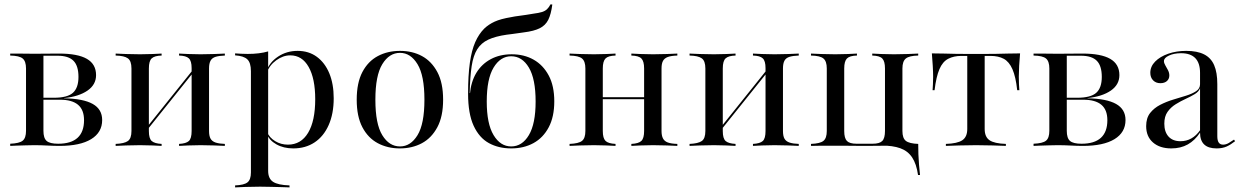

<svg xmlns="http://www.w3.org/2000/svg" viewBox="-20 -655 5570 862"><path d="M25.8 0V-9.7Q66.9 -11.3 81.9 -23.4Q96.8 -35.5 96.8 -67.7V-347.6Q96.8 -379.8 81.9 -392.3Q66.9 -404.8 25.8 -405.6V-414.5Q36.3 -414.5 54 -414.5Q71.8 -414.5 92.7 -414.1Q113.7 -413.7 133.1 -413.7Q162.9 -413.7 191.1 -414.1Q219.4 -414.5 245.2 -414.5Q329 -414.5 370.2 -390.7Q411.3 -366.9 411.3 -317.7Q411.3 -275 373 -248.4Q334.7 -221.8 267.7 -214.5V-213.7Q354 -212.1 396.4 -188.3Q438.7 -164.5 438.7 -116.1Q438.7 -60.5 389.1 -30.2Q339.5 0 247.6 0Q221 0 192.3 -1.6Q163.7 -3.2 133.1 -3.2Q114.5 -3.2 93.5 -2.4Q72.6 -1.6 54.4 -1.2Q36.3 -0.8 25.8 0ZM241.1 -9.7Q299.2 -9.7 328.2 -36.3Q357.3 -62.9 357.3 -115.3Q357.3 -162.1 330.2 -184.7Q303.2 -207.3 249.2 -207.3H150V-216.1H221.8Q282.3 -216.1 307.3 -238.3Q332.3 -260.5 332.3 -309.7Q332.3 -359.7 309.7 -382.3Q287.1 -404.8 238.7 -404.8H172.6L175 -407.3V-67.7Q175 -34.7 189.5 -22.2Q204 -9.7 241.1 -9.7Z M783.9 0V-8.9Q815.3 -10.5 827.8 -21.8Q840.3 -33.1 840.3 -66.9V-349.2Q840.3 -381.5 827.8 -393.1Q815.3 -404.8 783.9 -405.6V-414.5Q797.6 -413.7 825 -412.5Q852.4 -411.3 880.6 -411.3Q910.5 -411.3 942.3 -412.5Q974.2 -413.7 989.5 -414.5V-405.6Q964.5 -404.8 948.4 -400Q932.3 -395.2 925.4 -382.7Q918.5 -370.2 918.5 -347.6V-66.9Q918.5 -44.4 925.4 -32.3Q932.3 -20.2 948.4 -14.9Q964.5 -9.7 989.5 -8.9V0Q974.2 -0.8 942.3 -2Q910.5 -3.2 880.6 -3.2Q852.4 -3.2 825 -2Q797.6 -0.8 783.9 0ZM499.2 0V-8.9Q537.9 -10.5 554 -21.8Q570.2 -33.1 570.2 -66.9V-347.6Q570.2 -381.5 554 -393.1Q537.9 -404.8 499.2 -405.6V-414.5Q514.5 -413.7 546.4 -412.5Q578.2 -411.3 608.9 -411.3Q637.1 -411.3 664.5 -412.5Q691.9 -413.7 705.6 -414.5V-405.6Q674.2 -404.8 661.3 -393.1Q648.4 -381.5 648.4 -347.6V-66.1Q648.4 -33.1 661.3 -21.8Q674.2 -10.5 705.6 -8.9V0Q691.9 -0.8 664.5 -2Q637.1 -3.2 608.9 -3.2Q578.2 -3.2 546.4 -2Q514.5 -0.8 499.2 0ZM636.3 -66.1 630.6 -72.6 852.4 -349.2 858.1 -342.7Z M1035.5 186.3V177.4Q1075.8 175.8 1091.1 163.7Q1106.5 151.6 1106.5 119.4V-335.5Q1106.5 -373.4 1090.3 -388.7Q1074.2 -404 1035.5 -406.5V-415.3Q1048.4 -414.5 1062.9 -413.7Q1077.4 -412.9 1091.9 -412.9Q1145.2 -412.9 1183.9 -424.2V112.1Q1183.9 146.8 1206 161.3Q1228.2 175.8 1279.8 177.4V186.3Q1266.1 185.5 1244.4 185.1Q1222.6 184.7 1197.2 183.9Q1171.8 183.1 1147.6 183.1Q1111.3 183.1 1081 184.3Q1050.8 185.5 1035.5 186.3ZM1296.8 11.3Q1253.2 11.3 1221 -6.9Q1188.7 -25 1178.2 -54L1179.8 -61.3Q1189.5 -37.1 1215.3 -21.4Q1241.1 -5.6 1272.6 -5.6Q1331.5 -5.6 1363.3 -58.9Q1395.2 -112.1 1395.2 -209.7Q1395.2 -302.4 1365.7 -354.4Q1336.3 -406.5 1283.1 -406.5Q1250.8 -406.5 1220.2 -384.3Q1189.5 -362.1 1178.2 -329L1176.6 -335.5Q1189.5 -375 1228.2 -400.8Q1266.9 -426.6 1316.1 -426.6Q1366.1 -426.6 1402.4 -400Q1438.7 -373.4 1458.5 -325.8Q1478.2 -278.2 1478.2 -213.7Q1478.2 -144.4 1455.6 -93.5Q1433.1 -42.7 1392.3 -15.7Q1351.6 11.3 1296.8 11.3Z M1775 11.3Q1720.2 11.3 1676.2 -12.1Q1632.3 -35.5 1606.9 -83.9Q1581.5 -132.3 1581.5 -207.3Q1581.5 -283.1 1606.9 -331.5Q1632.3 -379.8 1676.2 -403.2Q1720.2 -426.6 1775.8 -426.6Q1831.5 -426.6 1874.6 -403.2Q1917.7 -379.8 1943.5 -331.5Q1969.4 -283.1 1969.4 -207.3Q1969.4 -132.3 1943.5 -83.9Q1917.7 -35.5 1874.2 -12.1Q1830.6 11.3 1775 11.3ZM1775.8 2.4Q1823.4 2.4 1854.4 -48Q1885.5 -98.4 1885.5 -207.3Q1885.5 -316.1 1854.4 -366.9Q1823.4 -417.7 1775.8 -417.7Q1727.4 -417.7 1696.4 -366.9Q1665.3 -316.1 1665.3 -207.3Q1665.3 -98.4 1696.4 -48Q1727.4 2.4 1775.8 2.4Z M2275 11.3Q2218.5 11.3 2175 -12.5Q2131.5 -36.3 2106.5 -90.3Q2081.5 -144.4 2081.5 -234.7Q2081.5 -316.9 2089.5 -373.4Q2097.6 -429.8 2113.7 -466.1Q2129.8 -502.4 2154 -526.6Q2173.4 -545.2 2200.4 -557.7Q2227.4 -570.2 2275.8 -578.2Q2291.1 -581.5 2308.1 -583.5Q2325 -585.5 2342.3 -588.3Q2359.7 -591.1 2374.2 -593.5Q2400 -596.8 2413.7 -601.2Q2427.4 -605.6 2435.9 -613.7Q2444.4 -621.8 2451.6 -635.5L2459.7 -634.7Q2454 -591.1 2441.5 -566.1Q2429 -541.1 2403.2 -528.2Q2377.4 -515.3 2332.3 -509.7Q2319.4 -508.1 2306 -506Q2292.7 -504 2280.2 -502.4Q2267.7 -500.8 2254.8 -499.2Q2204 -491.9 2172.2 -477Q2140.3 -462.1 2122.6 -433.9Q2104.8 -405.6 2097.6 -358.1Q2090.3 -310.5 2088.7 -237.1H2094.4L2089.5 -231.5Q2094.4 -287.9 2118.5 -327.8Q2142.7 -367.7 2183.5 -389.5Q2224.2 -411.3 2277.4 -411.3Q2333.1 -411.3 2375.8 -387.1Q2418.5 -362.9 2443.5 -316.1Q2468.5 -269.4 2468.5 -200Q2468.5 -130.6 2443.5 -83.5Q2418.5 -36.3 2375 -12.5Q2331.5 11.3 2275 11.3ZM2275 2.4Q2324.2 2.4 2354.4 -48.4Q2384.7 -99.2 2384.7 -199.2Q2384.7 -300.8 2354.4 -351.6Q2324.2 -402.4 2275 -402.4Q2226.6 -402.4 2196 -351.6Q2165.3 -300.8 2165.3 -199.2Q2165.3 -99.2 2196 -48.4Q2226.6 2.4 2275 2.4Z M2814.5 0V-8.9Q2847.6 -10.5 2859.7 -22.6Q2871.8 -34.7 2871.8 -66.9V-347.6Q2871.8 -379.8 2859.7 -392.3Q2847.6 -404.8 2814.5 -405.6V-414.5Q2828.2 -413.7 2855.6 -412.5Q2883.1 -411.3 2912.1 -411.3Q2941.9 -411.3 2973.8 -412.5Q3005.6 -413.7 3021 -414.5V-405.6Q2993.5 -404.8 2978.2 -399.2Q2962.9 -393.5 2956.5 -381.5Q2950 -369.4 2950 -347.6V-66.9Q2950 -46 2956.5 -33.5Q2962.9 -21 2978.2 -15.3Q2993.5 -9.7 3021 -8.9V0Q3005.6 -0.8 2973.8 -2Q2941.9 -3.2 2912.1 -3.2Q2883.1 -3.2 2855.6 -2Q2828.2 -0.8 2814.5 0ZM2537.1 0V-8.9Q2578.2 -10.5 2593.1 -22.6Q2608.1 -34.7 2608.1 -66.9V-347.6Q2608.1 -379.8 2593.1 -392.3Q2578.2 -404.8 2537.1 -405.6V-414.5Q2552.4 -413.7 2584.3 -412.5Q2616.1 -411.3 2646.8 -411.3Q2675 -411.3 2702.4 -412.5Q2729.8 -413.7 2743.5 -414.5V-405.6Q2710.5 -404.8 2698.4 -392.3Q2686.3 -379.8 2686.3 -347.6V-66.9Q2686.3 -34.7 2698.4 -22.6Q2710.5 -10.5 2743.5 -8.9V0Q2729.8 -0.8 2702.4 -2Q2675 -3.2 2646.8 -3.2Q2616.1 -3.2 2584.3 -2Q2552.4 -0.8 2537.1 0ZM2657.3 -209.7V-218.5H2900V-209.7Z M3360.5 0V-8.9Q3391.9 -10.5 3404.4 -21.8Q3416.9 -33.1 3416.9 -66.9V-349.2Q3416.9 -381.5 3404.4 -393.1Q3391.9 -404.8 3360.5 -405.6V-414.5Q3374.2 -413.7 3401.6 -412.5Q3429 -411.3 3457.3 -411.3Q3487.1 -411.3 3519 -412.5Q3550.8 -413.7 3566.1 -414.5V-405.6Q3541.1 -404.8 3525 -400Q3508.9 -395.2 3502 -382.7Q3495.2 -370.2 3495.2 -347.6V-66.9Q3495.2 -44.4 3502 -32.3Q3508.9 -20.2 3525 -14.9Q3541.1 -9.7 3566.1 -8.9V0Q3550.8 -0.8 3519 -2Q3487.1 -3.2 3457.3 -3.2Q3429 -3.2 3401.6 -2Q3374.2 -0.8 3360.5 0ZM3075.8 0V-8.9Q3114.5 -10.5 3130.6 -21.8Q3146.8 -33.1 3146.8 -66.9V-347.6Q3146.8 -381.5 3130.6 -393.1Q3114.5 -404.8 3075.8 -405.6V-414.5Q3091.1 -413.7 3123 -412.5Q3154.8 -411.3 3185.5 -411.3Q3213.7 -411.3 3241.1 -412.5Q3268.5 -413.7 3282.3 -414.5V-405.6Q3250.8 -404.8 3237.9 -393.1Q3225 -381.5 3225 -347.6V-66.1Q3225 -33.1 3237.9 -21.8Q3250.8 -10.5 3282.3 -8.9V0Q3268.5 -0.8 3241.1 -2Q3213.7 -3.2 3185.5 -3.2Q3154.8 -3.2 3123 -2Q3091.1 -0.8 3075.8 0ZM3212.9 -66.1 3207.3 -72.6 3429 -349.2 3434.7 -342.7Z M4101.6 130.6Q4094.4 80.6 4075 51.6Q4055.6 22.6 4021.8 10.5Q3987.9 -1.6 3937.1 -1.6L4014.5 -10.5L4091.1 -8.9H4102.4Q4102.4 14.5 4103.2 37.5Q4104 60.5 4106 83.9Q4108.1 107.3 4110.5 130.6ZM3621 0V-8.9Q3662.1 -10.5 3677 -22.6Q3691.9 -34.7 3691.9 -66.9V-347.6Q3691.9 -379.8 3677 -392.3Q3662.1 -404.8 3621 -405.6V-414.5Q3636.3 -413.7 3668.1 -412.5Q3700 -411.3 3729.8 -411.3Q3758.9 -411.3 3786.3 -412.5Q3813.7 -413.7 3827.4 -414.5V-405.6Q3794.4 -404.8 3782.3 -392.3Q3770.2 -379.8 3770.2 -347.6V-66.9Q3770.2 -34.7 3782.3 -22.2Q3794.4 -9.7 3825.8 -9.7H3897.6Q3929 -9.7 3941.1 -22.2Q3953.2 -34.7 3953.2 -66.9V-347.6Q3953.2 -379.8 3941.1 -392.3Q3929 -404.8 3896 -405.6V-414.5Q3909.7 -413.7 3937.1 -412.5Q3964.5 -411.3 3993.5 -411.3Q4023.4 -411.3 4055.2 -412.5Q4087.1 -413.7 4102.4 -414.5V-405.6Q4062.1 -404.8 4046.8 -392.3Q4031.5 -379.8 4031.5 -347.6V-66.9Q4031.5 -34.7 4046.8 -22.6Q4062.1 -10.5 4102.4 -8.9V0Q4086.3 -0.8 4055.2 -0.8Q4024.2 -0.8 3992.7 -0.8Q3972.6 -0.8 3955.6 -0.8Q3938.7 -0.8 3917.7 -0.4Q3896.8 0 3861.3 0Q3827.4 0 3805.6 -0.4Q3783.9 -0.8 3766.9 -0.8Q3750 -0.8 3729.8 -0.8Q3699.2 -0.8 3667.7 -0.8Q3636.3 -0.8 3621 0Z M4226.6 0V-8.9Q4278.2 -10.5 4300.4 -25.4Q4322.6 -40.3 4322.6 -75.8V-404H4296Q4262.1 -404 4237.1 -391.1Q4212.1 -378.2 4197.6 -344.4Q4183.1 -310.5 4175.8 -250H4166.9Q4167.7 -261.3 4168.5 -276.6Q4169.4 -291.9 4169.4 -310.5Q4169.4 -329.8 4167.7 -359.7Q4166.1 -389.5 4163.7 -415.3Q4192.7 -415.3 4219 -414.5Q4245.2 -413.7 4269.8 -413.3Q4294.4 -412.9 4316.9 -412.9Q4339.5 -412.9 4361.3 -412.9Q4383.1 -412.9 4406 -412.9Q4429 -412.9 4453.2 -413.3Q4477.4 -413.7 4504 -414.5Q4530.6 -415.3 4559.7 -415.3Q4557.3 -389.5 4555.6 -359.7Q4554 -329.8 4554 -310.5Q4554 -291.9 4554.8 -276.6Q4555.6 -261.3 4556.5 -250H4546.8Q4540.3 -310.5 4525.4 -344.4Q4510.5 -378.2 4486.3 -391.1Q4462.1 -404 4426.6 -404H4400.8V-75.8Q4400.8 -40.3 4422.6 -25.4Q4444.4 -10.5 4496 -8.9V0Q4475.8 -0.8 4437.5 -2Q4399.2 -3.2 4362.1 -3.2Q4325 -3.2 4286.7 -2Q4248.4 -0.8 4226.6 0Z M4620.2 0V-9.7Q4661.3 -11.3 4676.2 -23.4Q4691.1 -35.5 4691.1 -67.7V-347.6Q4691.1 -379.8 4676.2 -392.3Q4661.3 -404.8 4620.2 -405.6V-414.5Q4630.6 -414.5 4648.4 -414.5Q4666.1 -414.5 4687.1 -414.1Q4708.1 -413.7 4727.4 -413.7Q4757.3 -413.7 4785.5 -414.1Q4813.7 -414.5 4839.5 -414.5Q4923.4 -414.5 4964.5 -390.7Q5005.6 -366.9 5005.6 -317.7Q5005.6 -275 4967.3 -248.4Q4929 -221.8 4862.1 -214.5V-213.7Q4948.4 -212.1 4990.7 -188.3Q5033.1 -164.5 5033.1 -116.1Q5033.1 -60.5 4983.5 -30.2Q4933.9 0 4841.9 0Q4815.3 0 4786.7 -1.6Q4758.1 -3.2 4727.4 -3.2Q4708.9 -3.2 4687.9 -2.4Q4666.9 -1.6 4648.8 -1.2Q4630.6 -0.8 4620.2 0ZM4835.5 -9.7Q4893.5 -9.7 4922.6 -36.3Q4951.6 -62.9 4951.6 -115.3Q4951.6 -162.1 4924.6 -184.7Q4897.6 -207.3 4843.5 -207.3H4744.4V-216.1H4816.1Q4876.6 -216.1 4901.6 -238.3Q4926.6 -260.5 4926.6 -309.7Q4926.6 -359.7 4904 -382.3Q4881.5 -404.8 4833.1 -404.8H4766.9L4769.4 -407.3V-67.7Q4769.4 -34.7 4783.9 -22.2Q4798.4 -9.7 4835.5 -9.7Z M5238.7 11.3Q5187.1 11.3 5156.5 -15.3Q5125.8 -41.9 5125.8 -88.7Q5125.8 -125 5143.5 -147.6Q5161.3 -170.2 5188.7 -184.3Q5216.1 -198.4 5246.8 -207.7Q5277.4 -216.9 5304.8 -225.4Q5332.3 -233.9 5350 -245.6Q5367.7 -257.3 5367.7 -276.6V-328.2Q5367.7 -371.8 5346.4 -394Q5325 -416.1 5282.3 -416.1Q5250.8 -416.1 5228.2 -405.6Q5205.6 -395.2 5205.6 -380.6Q5205.6 -371.8 5211.7 -361.7Q5217.7 -351.6 5223.8 -339.9Q5229.8 -328.2 5229.8 -316.1Q5229.8 -300.8 5219 -291.1Q5208.1 -281.5 5189.5 -281.5Q5169.4 -281.5 5156.9 -294.4Q5144.4 -307.3 5144.4 -328.2Q5144.4 -356.5 5166.1 -378.6Q5187.9 -400.8 5224.6 -413.7Q5261.3 -426.6 5305.6 -426.6Q5354.8 -426.6 5385.9 -410.9Q5416.9 -395.2 5431 -362.5Q5445.2 -329.8 5445.2 -277.4V-43.5Q5445.2 -24.2 5451.6 -14.9Q5458.1 -5.6 5471 -5.6Q5483.9 -5.6 5496.4 -12.9Q5508.9 -20.2 5520.2 -28.2L5525 -21Q5505.6 -5.6 5487.1 2.8Q5468.5 11.3 5441.9 11.3Q5367.7 11.3 5367.7 -59.7Q5344.4 -24.2 5312.5 -6.5Q5280.6 11.3 5238.7 11.3ZM5279.8 -21Q5306.5 -21 5328.6 -33.5Q5350.8 -46 5367.7 -70.2V-258.9Q5362.1 -243.5 5344.4 -232.7Q5326.6 -221.8 5303.6 -211.3Q5280.6 -200.8 5258.5 -187.1Q5236.3 -173.4 5221.8 -152.8Q5207.3 -132.3 5207.3 -100Q5207.3 -62.9 5226.2 -41.9Q5245.2 -21 5279.8 -21Z"/></svg>

Font: Playfair 144pt
Style: Regular
Weight: 400
Designer: Claus Eggers Sørensen
Foundry: Claus Eggers Sørensen
Version: Version 2.001;gftools[0.9.30]